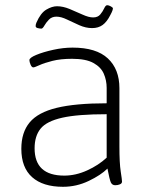

<svg xmlns="http://www.w3.org/2000/svg" viewBox="-20 -712 585 738"><path d="M222 6Q145 6 103.5 -31Q62 -68 62 -140Q62 -203 94 -241.5Q126 -280 198 -297.5Q270 -315 390 -315V-374Q390 -403 379 -428.5Q368 -454 339 -470Q310 -486 257 -486Q213 -486 181.5 -478Q150 -470 131.5 -461.5Q113 -453 108 -453Q102 -453 97.5 -463.5Q93 -474 93 -481Q93 -490 119.5 -501Q146 -512 184.5 -520.5Q223 -529 259 -529Q350 -529 394.5 -487.5Q439 -446 439 -373V-150Q439 -85 444 -53Q449 -21 449 -14Q449 -7 441 -3.5Q433 0 423 0Q411 0 406 -11Q401 -22 393 -64Q368 -39 321 -16.5Q274 6 222 6ZM227 -37Q271 -37 315 -57Q359 -77 390 -106V-273Q279 -273 219 -259.5Q159 -246 136 -217.5Q113 -189 113 -142Q113 -37 227 -37ZM139 -602Q133 -602 125 -604Q117 -606 117 -612Q117 -618 120 -625Q136 -662 158 -675Q180 -688 199 -688Q222 -688 247.5 -677.5Q273 -667 297 -656Q321 -645 338 -645Q356 -645 365.5 -656.5Q375 -668 380.5 -680Q386 -692 392 -692Q398 -692 406 -687.5Q414 -683 414 -680Q414 -677 412 -671Q410 -665 404 -654Q391 -628 374.5 -616Q358 -604 334 -604Q310 -604 285 -615Q260 -626 237.5 -637Q215 -648 197 -648Q179 -648 168 -636.5Q157 -625 150.5 -613.5Q144 -602 139 -602Z"/></svg>

Font: Asap ExtraLight
Style: Regular
Weight: 200
Designer: Pablo Cosgaya
Foundry: Omnibus-Type
Version: Version 3.001; ttfautohint (v1.8.4.7-5d5b)